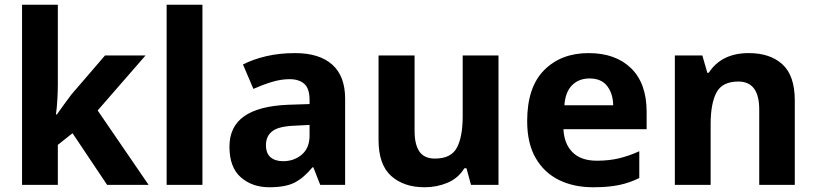

<svg xmlns="http://www.w3.org/2000/svg" viewBox="-20 -780 3444 810"><path d="M224 -423Q224 -396 222 -360.5Q220 -325 216 -297H220Q231 -313 249.5 -338.5Q268 -364 281 -381L423 -546H594L392 -314L607 0H432L286 -218L224 -169V0H73V-760H224Z M834 0H683V-760H834Z M1225 -556Q1327 -556 1381.5 -507.5Q1436 -459 1436 -364V0H1331L1302 -74H1298Q1262 -30 1223.5 -10Q1185 10 1116 10Q1044 10 996 -32Q948 -74 948 -161Q948 -246 1010 -289.5Q1072 -333 1195 -338L1286 -341V-358Q1286 -407 1263.5 -426.5Q1241 -446 1202 -446Q1165 -446 1126 -434Q1087 -422 1049 -405L1005 -508Q1048 -530 1103.5 -543Q1159 -556 1225 -556ZM1229 -250Q1157 -248 1129.5 -227Q1102 -206 1102 -168Q1102 -133 1121.5 -116.5Q1141 -100 1174 -100Q1221 -100 1253.5 -128Q1286 -156 1286 -208V-253Z M2083 -546V0H1967L1948 -70H1939Q1913 -28 1868 -9Q1823 10 1771 10Q1684 10 1630.5 -37.5Q1577 -85 1577 -190V-546H1729V-228Q1729 -170 1749.5 -140.5Q1770 -111 1815 -111Q1883 -111 1907.5 -157Q1932 -203 1932 -290V-546Z M2463 -556Q2577 -556 2642.5 -492Q2708 -428 2708 -308V-235H2357Q2360 -173 2395.5 -137.5Q2431 -102 2498 -102Q2549 -102 2591 -112Q2633 -122 2677 -142V-29Q2637 -9 2592 0.5Q2547 10 2482 10Q2401 10 2338.5 -20.5Q2276 -51 2240 -113Q2204 -175 2204 -269Q2204 -412 2275.5 -484Q2347 -556 2463 -556ZM2467 -449Q2422 -449 2393.5 -420.5Q2365 -392 2361 -336H2567Q2566 -385 2541.5 -417Q2517 -449 2467 -449Z M3139 -556Q3229 -556 3281 -508.5Q3333 -461 3333 -356V0H3183V-318Q3183 -436 3095 -436Q3027 -436 3002.5 -389.5Q2978 -343 2978 -256V0H2827V-546H2943L2964 -473H2970Q3024 -556 3139 -556Z"/></svg>

Font: Noto Sans Thai Looped
Style: Bold
Weight: 700
Designer: Sasikarn Vongin, Ben Mitchell
Foundry: The Fontpad Ltd
Version: Version 1.001; ttfautohint (v1.8.4.7-5d5b)